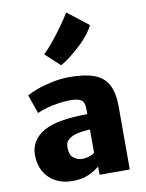

<svg xmlns="http://www.w3.org/2000/svg" viewBox="-99 -994 816 1071"><g transform="rotate(-10 308.5 -458.0)"><path d="M549 0H378V-47Q355 -27 317.2 -9.5Q279.5 8 223 8Q168 8 127.2 -14.8Q86.5 -37.5 64.2 -77.8Q42 -118 42 -170Q42 -219 68.8 -255.2Q95.5 -291.5 142 -311Q175.5 -325.5 215 -332.8Q254.5 -340 294.2 -342.5Q334 -345 369 -345V-378Q369 -415 348.8 -426.5Q328.5 -438 291 -438Q259 -438 224.2 -433Q189.5 -428 157 -419.2Q124.5 -410.5 100 -399L63 -505Q83.5 -517.5 122.2 -531.8Q161 -546 209.5 -556Q258 -566 308 -566Q395.5 -566 448.5 -545.5Q501.5 -525 525.2 -479Q549 -433 549 -356ZM332.5 -255Q314 -253 297.5 -249.2Q281 -245.5 271 -241Q255.5 -234.5 241.8 -221.8Q228 -209 228 -179Q228 -139.5 249.8 -121.8Q271.5 -104 299 -104Q313.5 -104 327.8 -107.5Q342 -111 353 -116.2Q364 -121.5 369 -127V-258Q351.5 -257.5 332.5 -255ZM273 -639 190.5 -715Q214 -737.5 242.8 -772.2Q271.5 -807 300 -846.8Q328.5 -886.5 352 -924L470 -832Q460.5 -810 442 -785.8Q423.5 -761.5 399.8 -738.2Q376 -715 351.8 -694.8Q327.5 -674.5 306.8 -660Q286 -645.5 273 -639Z"/></g></svg>

Font: Koeln Type Sans ExtraBold
Style: Regular
Weight: 800
Designer: Eben Sorkin
Foundry: Eben Sorkin
Version: Version 2.001